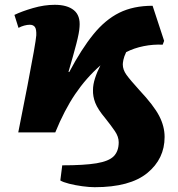

<svg xmlns="http://www.w3.org/2000/svg" viewBox="-20 -551 742 799"><path d="M374 228Q352 228 322.5 224Q293 220 267.5 213.5Q242 207 231 200L239 137Q330 137 381.5 128.5Q433 120 453.5 99Q474 78 474 41Q474 18 458 -5.5Q442 -29 418 -59Q387 -96 376.5 -123Q366 -150 367 -177Q367 -199 375.5 -225.5Q384 -252 398 -279Q338 -226 293 -159.5Q248 -93 210 0H56Q78 -110 94.5 -195.5Q111 -281 120.5 -335Q130 -389 131 -404Q132 -430 125 -439Q118 -448 104 -448Q93 -448 80.5 -444.5Q68 -441 57 -435L40 -489Q71 -504 117.5 -517.5Q164 -531 208 -531Q260 -531 287.5 -508.5Q315 -486 311 -439Q310 -416 297.5 -368Q285 -320 265 -252L268 -251Q319 -347 368.5 -408Q418 -469 476.5 -498Q535 -527 615 -527L663 -381L657 -365Q618 -367 578 -359Q538 -351 505 -334Q496 -315 493.5 -302Q491 -289 491 -283Q491 -261 506 -240Q521 -219 560 -176Q620 -112 642.5 -68.5Q665 -25 665 19Q665 110 593 169Q521 228 374 228Z"/></svg>

Font: Literata 36pt ExtraBold
Style: Italic
Weight: 800
Italic angle: -2°
Designer: Latin by Veronika Burian and Jose Scaglione. Greek by Irene Vlachou. Cyrillic by Vera Evstafieva
Foundry: TypeTogether
Version: Version 3.002